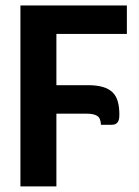

<svg xmlns="http://www.w3.org/2000/svg" viewBox="-20 -668 499 688"><path d="M434.6 -648.4V-546.4H182.1V-362.8H294.4Q326.7 -362.8 348.4 -356.4Q370.1 -350.1 383.3 -337.2Q396.5 -324.2 402.1 -304.2Q407.7 -284.2 407.7 -257.3Q407.7 -251.5 407 -245.1Q406.2 -238.8 403.6 -233.2Q400.9 -227.5 395 -224.1Q389.2 -220.7 378.9 -220.7H341.8Q340.8 -244.6 328.4 -252.7Q315.9 -260.7 289.6 -260.7H182.1V0H53.2V-648.4Z"/></svg>

Font: Carlito
Style: Bold
Weight: 700
Designer: Lukasz Dziedzic
Foundry: tyPoland Lukasz Dziedzic
Version: Version 1.104